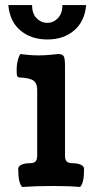

<svg xmlns="http://www.w3.org/2000/svg" viewBox="-20 -742 373 766"><path d="M169.4 -584.5Q104 -584.5 61.5 -620.4Q19 -656.2 13.2 -721.7H107.9Q107.9 -688 126 -669.4Q144 -650.9 168.5 -650.9Q192.9 -650.9 210.9 -669.4Q229 -688 229 -721.7H323.7Q317.9 -656.2 275.6 -620.4Q233.4 -584.5 169.4 -584.5ZM239.3 -478.5V-122.6Q239.3 -115.2 240 -111.1Q240.7 -106.9 243.4 -101.6Q246.1 -96.2 252.9 -93.5Q259.8 -90.8 270.5 -90.8Q289.1 -90.8 302.2 -85Q315.4 -79.1 315.4 -67.4Q315.4 -10.3 299.3 3.9Q255.4 0 191.9 0Q126 0 68.8 3.9Q52.7 -10.7 52.7 -67.4Q52.7 -79.1 65.9 -85Q79.1 -90.8 97.7 -90.8Q116.7 -90.8 122.6 -98.9Q128.4 -106.9 128.4 -121.6V-383.8Q128.4 -409.7 113.5 -420.4Q98.6 -431.2 56.2 -433.1Q49.8 -434.6 48.1 -439.5Q46.4 -444.3 46.4 -460.4Q46.4 -485.4 51.8 -504.4Q57.1 -523.4 62.5 -526.4Q100.1 -521 135.3 -521Q158.7 -521 184.6 -523.7Q210.4 -526.4 211.9 -526.4Q229 -526.4 234.1 -517.8Q239.3 -509.3 239.3 -478.5Z"/></svg>

Font: Coustard
Style: Regular
Weight: 400
Foundry: vernon adams
Version: Version 1.001